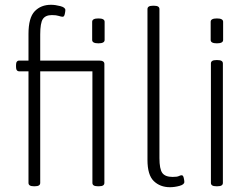

<svg xmlns="http://www.w3.org/2000/svg" viewBox="-20 -776 1041 802"><path d="M121 2Q99 2 99 -12V-478H61Q47 -478 47 -496V-505Q47 -523 61 -523H99V-634Q99 -702 125 -729Q151 -756 193 -756Q211 -756 232 -750.5Q253 -745 253 -734Q253 -728 250.5 -717Q248 -706 242 -706Q236 -706 225.5 -709.5Q215 -713 197 -713Q170 -713 159 -696.5Q148 -680 148 -632V-523H394Q416 -523 416 -509V-12Q416 2 394 2H388Q366 2 366 -12V-478H148V-12Q148 2 126 2ZM391 -595Q365 -595 365 -609V-685Q365 -699 391 -699Q417 -699 417 -685V-609Q417 -595 391 -595Z M690 6Q649 6 622.5 -19.5Q596 -45 596 -108V-738Q596 -752 618 -752H624Q646 -752 646 -738V-116Q646 -70 658 -53.5Q670 -37 701 -37Q720 -37 727 -40.5Q734 -44 739 -44Q745 -44 747.5 -33Q750 -22 750 -16Q750 -5 729.5 0.5Q709 6 690 6Z M883 2Q861 2 861 -12V-511Q861 -525 883 -525H889Q911 -525 911 -511V-12Q911 2 889 2ZM886 -595Q860 -595 860 -609V-685Q860 -699 886 -699Q912 -699 912 -685V-609Q912 -595 886 -595Z"/></svg>

Font: Asap Condensed ExtraLight
Style: Regular
Weight: 200
Width: 3
Designer: Pablo Cosgaya
Foundry: Omnibus-Type
Version: Version 3.001; ttfautohint (v1.8.4.7-5d5b)